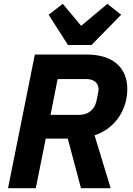

<svg xmlns="http://www.w3.org/2000/svg" viewBox="-20 -983 695 1003"><path d="M458 -748 613 -906 541 -963 404 -848 308 -963 234 -906 335 -748ZM219 -259H334L403 0H558L474 -276C585 -313 645 -413 645 -518C645 -632 567 -698 434 -698H162L22 0H167ZM244 -383 281 -570H431C475 -570 495 -546 495 -516C495 -505 490 -486 484 -456C474 -407 438 -383 393 -383Z"/></svg>

Font: Braiins Sans
Style: Bold Italic
Weight: 700
Italic angle: -11.31°
Designer: Mike Abbink, Paul van der Laan, Pieter van Rosmalen, Jiri Chlebus, Lubos Buracinsky
Foundry: Bold Monday, Sudetype
Version: Version 1.000;hotconv 1.0.109;makeotfexe 2.5.65596